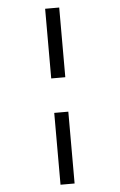

<svg xmlns="http://www.w3.org/2000/svg" viewBox="-64 -844 678 1087"><g transform="rotate(-5 275.0 -300.0)"><path d="M314.9 200.2V-208H234.9V200.2ZM234.9 -403.8H314.9V-799.8H234.9Z"/></g></svg>

Font: CodeNewRoman Nerd Font Mono
Style: Regular
Weight: 400
Monospace: yes
Designer: Sam Radian
Foundry: Code New Roman
Version: Version 2.00 November 29, 2014;Nerd Fonts 3.2.1